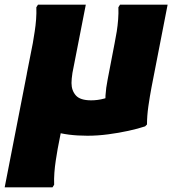

<svg xmlns="http://www.w3.org/2000/svg" viewBox="-48 -567 751 819"><path d="M-28 232 92 -383 261 -256 198 68Q194 91 190 117Q186 143 184 169.5Q182 196 183 221L176 232ZM59 -177Q59 -195 61 -214.5Q63 -234 67 -256L92 -383Q96 -407 100 -432.5Q104 -458 106 -484.5Q108 -511 107 -536L114 -547H318L261 -256Q259 -243 258 -232Q257 -221 257 -213Q257 -181 275.5 -160Q294 -139 341 -139Q369 -139 396.5 -146.5Q424 -154 447 -163L403 -102Q400 -128 402 -160Q404 -192 411 -227L441 -383Q446 -407 450 -432.5Q454 -458 456 -484.5Q458 -511 457 -536L464 -547H667L598 -193Q591 -156 585 -114.5Q579 -73 579 -36L571 -28Q541 -18 500 -9Q459 0 413.5 6Q368 12 325 12Q240 12 180.5 -6.5Q121 -25 90 -66.5Q59 -108 59 -177Z"/></svg>

Font: Kufam ExtraBold
Style: Italic
Weight: 800
Italic angle: -11°
Designer: Artur Schmal
Foundry: Original Type
Version: Version 1.301; ttfautohint (v1.8.3)